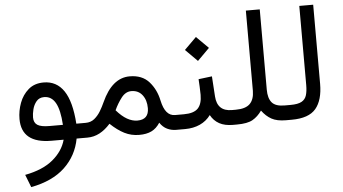

<svg xmlns="http://www.w3.org/2000/svg" viewBox="-59 -770 2027 1136"><g transform="rotate(-5 955.0 -202.0)"><path d="M208.5 -347.7Q285.2 -347.7 328.4 -283.9Q371.6 -220.2 380.4 -87.9H437.5V0H374.5Q356 100.1 283.2 169.2Q210.4 238.3 82 262.7L52.7 187.5Q158.2 167.5 218.8 117.2Q279.3 66.9 297.4 0H225.6Q47.9 0 47.9 -144.5Q47.9 -192.9 65.2 -239.5Q82.5 -286.1 118.2 -316.9Q153.8 -347.7 208.5 -347.7ZM300.8 -87.9Q295.4 -177.2 271.5 -219.2Q247.6 -261.2 204.1 -261.2Q174.8 -261.2 158.2 -241.2Q141.6 -221.2 135 -194.6Q128.4 -168 128.4 -147Q128.4 -115.2 149.9 -101.6Q171.4 -87.9 220.7 -87.9Z M575.7 -70.3Q545.4 -36.1 511.5 -18.1Q477.5 0 438.5 0H418V-87.9H436Q466.3 -87.9 487.8 -105.2Q509.3 -122.6 524.9 -148.4Q540.5 -174.3 552.2 -200.7Q614.7 -339.4 718.8 -339.4Q793 -339.4 834 -293.2Q875 -247.1 888.7 -180.7Q908.2 -87.9 966.8 -87.9H980V0H966.3Q937 0 912.4 -12Q887.7 -23.9 869.6 -50.8Q848.6 -18.1 819.1 -3.7Q789.6 10.7 746.1 10.7Q698.7 10.7 658.2 -9.8Q617.7 -30.3 575.7 -70.3ZM618.7 -146.5Q650.9 -109.4 681.6 -92Q712.4 -74.7 742.2 -74.7Q810.1 -74.7 810.1 -142.6Q810.1 -190.4 786.4 -220.9Q762.7 -251.5 721.2 -251.5Q687 -251.5 661.9 -218.8Q636.7 -186 618.7 -146.5Z M1315.4 0H1303.7Q1254.4 0 1222.2 -17.8Q1189.9 -35.6 1171.4 -69.8Q1146.5 -35.6 1107.4 -17.8Q1068.4 0 1019.5 0H960.4V-87.9H1019.5Q1078.1 -87.9 1103 -113.5Q1127.9 -139.2 1127.9 -193.8Q1127.9 -216.8 1126.5 -240.7Q1125 -264.6 1124 -287.1L1204.1 -296.9L1211.9 -176.8Q1217.8 -87.9 1304.7 -87.9H1315.4ZM1058.6 -466.3 1129.9 -537.1 1201.2 -466.3 1129.9 -395Z M1475.6 -69.8Q1451.7 -35.6 1420.4 -17.8Q1389.2 0 1326.7 0H1295.9V-87.9H1327.6Q1385.7 -87.9 1411.6 -113.5Q1437.5 -139.2 1438 -189.9V-667H1520.5V-189.9Q1520.5 -139.2 1542.2 -113.5Q1564 -87.9 1617.2 -87.9H1632.8V0H1618.2Q1564.9 0 1532.7 -17.8Q1500.5 -35.6 1475.6 -69.8Z M1613.3 0V-87.9H1652.8Q1696.8 -87.9 1718.8 -100.1Q1740.7 -112.3 1748 -136.5Q1755.4 -160.6 1755.4 -196.8V-667H1837.9V-197.3Q1837.9 -100.1 1795.7 -50Q1753.4 0 1652.3 0Z"/></g></svg>

Font: Vazir FD-UI
Style: Regular-FD-UI
Weight: 400
Designer: Saber Rastikerdar
Foundry: Saber Rastikerdar
Version: Version 30.1.0